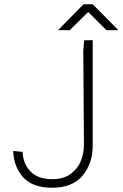

<svg xmlns="http://www.w3.org/2000/svg" viewBox="-20 -873 574 899"><path d="M42 -166 86 -162Q88 -105 123.5 -69.5Q159 -34 224 -34Q277 -34 310.5 -58.5Q344 -83 358.5 -119.5Q373 -156 373 -194L370 -635L374 -684L414 -685V-191Q414 -108 367 -51Q320 6 224 6Q132 6 88 -43.5Q44 -93 42 -166ZM371 -853H414L534 -732H478L393 -817L307 -732H252Z"/></svg>

Font: Bellota Text Light
Style: Regular
Weight: 300
Designer: Kemie Guaida
Foundry: Kemie Guaida
Version: Version 4.001